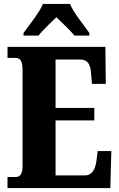

<svg xmlns="http://www.w3.org/2000/svg" viewBox="-20 -951 603 971"><path d="M99 -784V-771H175C193 -796 238 -837 265 -864C290 -840 345 -788 356 -771H432V-784C406 -822 352 -886 334 -931H197C179 -886 125 -822 99 -784ZM18 0H538L543 -187H474L468 -139C462 -95 446 -64 410 -64H261V-342H457V-405H261V-650H385C424 -650 438 -626 441 -575L445 -527H515L513 -714H18V-658H58C76 -658 94 -651 94 -600V-109C94 -74 83 -56 60 -56H18Z"/></svg>

Font: Noto Serif Georgian ExtraCondensed Black
Style: Regular
Weight: 900
Width: 2
Designer: Monotype Design Team, Akaki Razmadze
Foundry: Google LLC
Version: Version 2.003